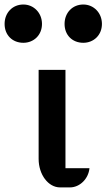

<svg xmlns="http://www.w3.org/2000/svg" viewBox="-62 -815 463 835"><path d="M106 -124C106 -55.7 147.9 0 199.2 0H242.2C285.2 0 322.8 -37.6 327.1 -83.5H222.7V-511.2H106ZM300.3 -628.9C345.2 -628.9 381.3 -662.1 381.3 -710.9C381.3 -759.3 345.2 -795.4 300.3 -795.4C252.9 -795.4 218.8 -759.3 218.8 -710.9C218.8 -662.1 252.9 -628.9 300.3 -628.9ZM39.6 -628.9C84.5 -628.9 120.6 -662.1 120.6 -710.9C120.6 -759.3 84.5 -795.4 39.6 -795.4C-7.8 -795.4 -42 -759.3 -42 -710.9C-42 -662.1 -7.8 -628.9 39.6 -628.9Z"/></svg>

Font: Atomic Age
Style: Regular
Weight: 400
Designer: James Grieshaber
Foundry: James Grieshaber
Version: Version 1.002